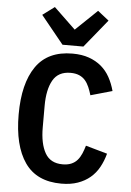

<svg xmlns="http://www.w3.org/2000/svg" viewBox="-63 -1004 726 1062"><g transform="rotate(5 300.0 -473.0)"><path d="M318 12Q181 12 115.5 -82Q50 -176 50 -349Q50 -521 115.5 -615.5Q181 -710 318 -710Q370 -710 409.5 -696Q449 -682 478 -657.5Q507 -633 526 -598.5Q545 -564 556 -523L436 -489Q429 -513 420 -534Q411 -555 397.5 -570.5Q384 -586 364 -594.5Q344 -603 316 -603Q248 -603 218.5 -551Q189 -499 189 -409V-289Q189 -199 218.5 -147Q248 -95 316 -95Q344 -95 364 -103.5Q384 -112 397.5 -127.5Q411 -143 420 -164Q429 -185 436 -209L556 -175Q545 -134 526 -99.5Q507 -65 478 -40.5Q449 -16 409.5 -2Q370 12 318 12ZM258 -754 132 -909 198 -958 318 -843 438 -958 500 -909 374 -754Z"/></g></svg>

Font: IBM Plex Mono SmBld
Style: Regular
Weight: 600
Monospace: yes
Designer: Mike Abbink, Paul van der Laan, Pieter van Rosmalen
Foundry: Bold Monday
Version: Version 2.3